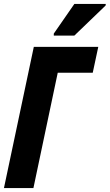

<svg xmlns="http://www.w3.org/2000/svg" viewBox="-22 -951 555 971"><path d="M-2 0 149 -714H475L447 -583H270L147 0ZM250 -781 354 -931H513L512 -923L354 -771H250Z"/></svg>

Font: Noto Sans ExtraCondensed ExtraBold
Style: Italic
Weight: 800
Width: 2
Italic angle: -12°
Designer: Monotype Design Team
Foundry: Monotype Imaging Inc.
Version: Version 2.013; ttfautohint (v1.8.4.7-5d5b)